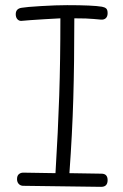

<svg xmlns="http://www.w3.org/2000/svg" viewBox="-20 -729 478 744"><path d="M397 -31Q397 -5 372 -5L68 -9Q58 -10 52 -17Q46 -24 46 -35Q46 -48 53 -54Q60 -60 70 -60L195 -58Q205 -221 209.5 -358Q214 -495 214 -658Q189 -657 151.5 -654.5Q114 -652 98 -651L62 -648Q53 -648 47 -655Q41 -662 41 -674Q41 -696 65 -699Q81 -702 139.5 -705.5Q198 -709 240 -709Q339 -709 375 -703Q386 -701 391.5 -696Q397 -691 397 -678Q397 -665 390 -658.5Q383 -652 371 -653Q366 -653 342.5 -655.5Q319 -658 268 -658Q268 -483 264 -346.5Q260 -210 249 -58L373 -56Q397 -56 397 -31Z"/></svg>

Font: Mali Light
Style: Regular
Weight: 300
Designer: Kitiyaporn Chalermlarp | Katatrad Aksorn Co.,Ltd.
Foundry: Cadson Demak Co.,Ltd.
Version: Version 1.000; ttfautohint (v1.6)